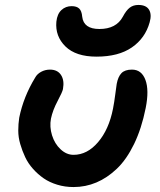

<svg xmlns="http://www.w3.org/2000/svg" viewBox="-20 -754 649 780"><path d="M372.1 -523.9Q288.1 -523.9 245.8 -565.4Q203.6 -606.9 209 -666Q212.4 -697.3 229.5 -713.1Q246.6 -729 271 -729Q291.5 -729 301.8 -719.2Q312 -709.5 314 -686Q319.8 -636.2 383.8 -636.2Q452.1 -636.2 479 -686Q492.7 -711.9 507.1 -722.9Q521.5 -733.9 542 -733.9Q573.7 -733.9 585.4 -714.6Q597.2 -695.3 587.9 -663.1Q569.8 -598.6 515.6 -561.3Q461.4 -523.9 372.1 -523.9ZM278.8 5.9Q243.7 5.9 212.4 -3.7Q181.2 -13.2 157.5 -29.5Q133.8 -45.9 114 -68.1Q94.2 -90.3 82.3 -115.7Q70.3 -141.1 62.3 -168.7Q54.2 -196.3 54.2 -223.4Q54.2 -250.5 58.1 -275.9Q75.7 -361.8 123 -439Q130.4 -453.1 147 -462.2Q163.6 -471.2 183.1 -471.2Q213.4 -471.2 227.8 -449.5Q242.2 -427.7 235.8 -392.1Q233.4 -379.9 213.9 -343.3Q194.3 -306.6 187 -272Q180.7 -238.8 191.4 -204.3Q202.1 -169.9 226.1 -147.5Q250 -125 278.8 -125Q334.5 -125 378.4 -176.5Q422.4 -228 439 -312Q444.3 -338.9 448.2 -370.1Q452.1 -401.4 454.1 -413.1Q459.5 -442.4 473.4 -456.8Q487.3 -471.2 516.1 -471.2Q555.2 -471.2 570.8 -429.4Q586.4 -387.7 571.8 -314.9Q555.2 -231.9 524.7 -168.9Q494.1 -106 454.8 -68.6Q415.5 -31.2 371.6 -12.7Q327.6 5.9 278.8 5.9Z"/></svg>

Font: Shantell Sans Irregular Bouncy
Style: Italic
Weight: 600
Italic angle: -11.31°
Designer: Stephen Nixon, Anya Danilova, Shantell Martin
Foundry: Arrow Type
Version: Version 1.006;[9816181b4]